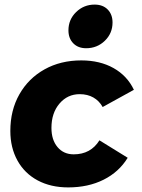

<svg xmlns="http://www.w3.org/2000/svg" viewBox="-20 -810 620 836"><path d="M25 -240Q25 -330 64.5 -399.5Q104 -469 174 -508Q244 -547 334 -547Q415 -547 474.5 -513.5Q534 -480 563 -419L427 -344Q412 -371 386.5 -385.5Q361 -400 327 -400Q274 -400 239 -359Q204 -318 204 -253Q204 -201 230.5 -169.5Q257 -138 301 -138Q375 -138 413 -199L536 -123Q498 -61 431 -27.5Q364 6 277 6Q201 6 144 -24.5Q87 -55 56 -111Q25 -167 25 -240ZM470 -712Q470 -665 436.5 -632.5Q403 -600 355 -600Q320 -600 299 -621.5Q278 -643 278 -678Q278 -725 311.5 -757.5Q345 -790 392 -790Q428 -790 449 -768.5Q470 -747 470 -712Z"/></svg>

Font: Gontserrat
Style: Bold Italic
Weight: 700
Italic angle: -11.3°
Designer: Julieta Ulanovsky
Foundry: Julieta Ulanovsky
Version: Version 6.001